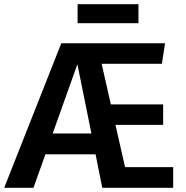

<svg xmlns="http://www.w3.org/2000/svg" viewBox="-38 -898 890 918"><path d="M624 -878V-787H333V-878ZM560 -99H790V0H451L419 -160H179L122 0H-18L255 -691H751L736 -593H448L492 -399H742V-301H514ZM214 -260H399L332 -591Z"/></svg>

Font: FiraGO Medium
Style: Regular
Weight: 500
Designer: bBox Type
Foundry: bBox Type GmbH
Version: Version 1.001;PS 001.001;hotconv 1.0.88;makeotf.lib2.5.64775